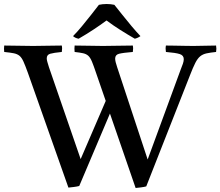

<svg xmlns="http://www.w3.org/2000/svg" viewBox="-38 -928 1098 957"><path d="M638 9 510 -362 357 -1Q346 2 330 4Q314 6 303 7L101 -565Q88 -601 79 -621Q70 -641 59 -650Q48 -659 30.5 -662.5Q13 -666 -17 -669Q-19 -685 -17 -701Q16 -701 54.5 -700Q93 -699 127 -699Q156 -699 197.5 -700Q239 -701 270 -701Q273 -686 270 -669Q229 -665 212 -660Q195 -655 195 -637Q195 -630 198 -619.5Q201 -609 206 -593L364 -135L489 -425L441 -564Q429 -600 420.5 -620.5Q412 -641 402 -650Q392 -659 376.5 -662.5Q361 -666 334 -669Q332 -685 334 -701Q369 -701 405 -700Q441 -699 475 -699Q505 -699 548 -700Q591 -701 624 -701Q627 -686 624 -669Q575 -665 555.5 -660Q536 -655 536 -636Q536 -622 546 -593L698 -133L861 -577Q869 -597 873.5 -610Q878 -623 878 -633Q878 -652 858 -658.5Q838 -665 789 -669Q786 -686 789 -701Q803 -701 830 -700.5Q857 -700 884.5 -699.5Q912 -699 926 -699Q957 -699 983 -700Q1009 -701 1039 -701Q1042 -685 1039 -669Q1010 -666 991.5 -662Q973 -658 960 -647.5Q947 -637 935.5 -614.5Q924 -592 909 -553L691 1Q681 4 664.5 6Q648 8 638 9ZM493 -826Q462 -803 427 -780Q392 -757 354 -735Q337 -738 326 -748Q347 -769 370.5 -797.5Q394 -826 416.5 -854.5Q439 -883 455 -904Q463 -906 473.5 -907Q484 -908 494 -908Q503 -908 513.5 -907Q524 -906 532 -904Q549 -883 571.5 -854.5Q594 -826 618 -797.5Q642 -769 662 -748Q650 -739 634 -735Q596 -757 560.5 -779.5Q525 -802 493 -826Z"/></svg>

Font: Castoro
Style: Regular
Weight: 400
Designer: John Hudson
Foundry: Tiro Typeworks Ltd.
Version: Version 2.04